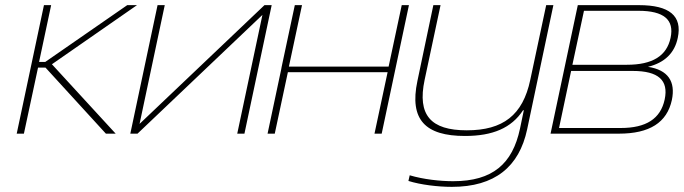

<svg xmlns="http://www.w3.org/2000/svg" viewBox="-20 -520 2661 747"><path d="M151 -500 45 0H73L128 -257H157L392 0H430L182 -270L513 -500H475L156 -279H132L179 -500Z M487 0H515L1001 -462L903 0H931L1037 -500H1009L523 -38L621 -500H593Z M1021 0H1049L1100 -239H1488L1437 0H1465L1571 -500H1543L1492 -261H1104L1155 -500H1127L1076 -261L1074 -250Z M2031 -17 2133 -500H2105L2043 -209C2014 -72 1937 -13 1796 -13C1656 -13 1603 -72 1632 -209L1694 -500H1666L1604 -205C1572 -54 1635 9 1789 9C1897 9 1970 -22 2015 -91H2018L2003 -19C1974 117 1897 185 1743 185C1693 185 1628 178 1574 162L1569 184C1617 199 1684 207 1738 207C1905 207 2000 129 2031 -17Z M2122 0H2388C2507 0 2575 -43 2594 -131C2609 -203 2579 -248 2501 -260C2566 -276 2605 -314 2617 -373C2635 -458 2585 -500 2466 -500H2228ZM2155 -22 2202 -244H2442C2541 -244 2582 -208 2566 -133C2550 -58 2494 -22 2395 -22ZM2207 -268 2252 -478H2464C2563 -478 2604 -443 2589 -373C2574 -302 2518 -268 2419 -268Z"/></svg>

Font: LT Wave Thin
Style: Italic
Weight: 100
Designer: Daniel Lyons
Version: Version 2.5 (Glyphs App)